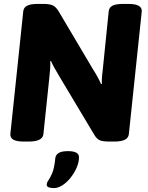

<svg xmlns="http://www.w3.org/2000/svg" viewBox="-20 -722 759 982"><path d="M100 2Q30 2 33 -37L99 -664Q101 -684 119 -693Q137 -702 174 -702H198Q233 -702 249 -695Q265 -688 280 -664L453 -372Q466 -352 478 -330Q490 -308 497 -292L501 -293Q500 -310 502 -332.5Q504 -355 507 -379L536 -664Q538 -684 555.5 -693Q573 -702 610 -702H637Q708 -702 705 -663L639 -36Q637 -17 619 -7.5Q601 2 563 2H539Q506 2 490.5 -4.5Q475 -11 462 -33L285 -329Q270 -354 258 -375.5Q246 -397 241 -410L237 -409Q238 -393 236.5 -370.5Q235 -348 232 -322L202 -36Q198 2 127 2ZM256 240Q242 240 230.5 236.5Q219 233 219 222Q219 212 227.5 200.5Q236 189 247 163.5Q258 138 263 86Q265 70 280 60.5Q295 51 328 51Q384 51 384 82Q384 108 372 135.5Q360 163 341 187Q322 211 299.5 225.5Q277 240 256 240Z"/></svg>

Font: Asap ExtraBold
Style: Italic
Weight: 800
Italic angle: -6°
Designer: Pablo Cosgaya
Foundry: Omnibus-Type
Version: Version 3.001; ttfautohint (v1.8.4.7-5d5b)